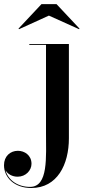

<svg xmlns="http://www.w3.org/2000/svg" viewBox="-118 -680 449 960"><path d="M126.5 -602 277.5 -534 279.5 -537 164.5 -659.5H89.5L-25.5 -537L-23 -534ZM226.5 -460H28.5V-455.5H112V-20.5C112 106.5 124.5 254.5 32 254.5C-30.5 254.5 -78 219.5 -90.5 171.5C-79 191 -56 203.5 -30 203.5C11 203.5 39.5 172 39.5 139C39.5 95.5 4 74 -28.5 74C-66.5 74 -98 101 -98 146C-98 207.5 -46 260 38.5 260C168.5 260 226.5 142.5 226.5 11.5Z"/></svg>

Font: Bodoni* 36pt Medium
Style: Regular
Weight: 500
Version: Version 2.3